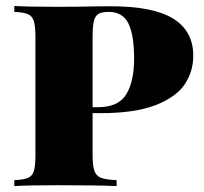

<svg xmlns="http://www.w3.org/2000/svg" viewBox="-20 -628 689 648"><path d="M292.5 -106Q292.5 -68.4 298.6 -51.3Q304.7 -34.2 321 -27.8Q337.4 -21.5 373.5 -20V0Q306.2 -2.9 176.3 -2.9Q76.7 -2.9 28.3 0V-20Q60.5 -21.5 75 -27.8Q89.4 -34.2 94.5 -51.3Q99.6 -68.4 99.6 -106V-502Q99.6 -539.6 94.2 -556.6Q88.9 -573.7 74.5 -580.1Q60.1 -586.4 28.3 -587.9V-607.9Q76.7 -605 170.4 -605Q244.6 -605 298.3 -606.4L351.6 -606.9Q497.6 -606.9 564.9 -564.9Q632.3 -522.9 632.3 -439.9Q632.3 -387.2 603.8 -344Q575.2 -300.8 505.6 -273.4Q436 -246.1 319.3 -246.1H292.5ZM292.5 -502V-266.1H309.6Q379.9 -266.1 406.2 -309.8Q432.6 -353.5 432.6 -429.2Q432.6 -510.7 413.1 -549.3Q393.6 -587.9 346.7 -587.9Q323.2 -587.9 312 -580.8Q300.8 -573.7 296.6 -555.9Q292.5 -538.1 292.5 -502Z"/></svg>

Font: TypoPRO Playfair Display SC
Style: Regular
Weight: 900
Designer: Claus Eggers Sørensen
Foundry: Claus Eggers Sørensen
Version: Version 1.004;PS 001.004;hotconv 1.0.70;makeotf.lib2.5.58329